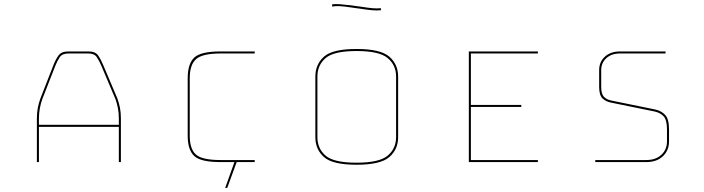

<svg xmlns="http://www.w3.org/2000/svg" viewBox="-20 -881 3434 937"><path d="M170 -303V-272H560V-303Q560 -330 555.5 -353Q551 -376 544 -396L475 -559Q464 -585 452 -602.5Q440 -620 412 -620H314Q284 -620 272 -602.5Q260 -585 250 -560L186 -396Q179 -376 174.5 -353Q170 -330 170 -303ZM560 -90V-262H170V-90H160V-303Q160 -331 164.5 -354.5Q169 -378 177 -400L241 -564Q252 -592 266 -611Q280 -630 314 -630H412Q445 -630 458.5 -611Q472 -592 484 -563L553 -400Q561 -378 565.5 -354.5Q570 -331 570 -303V-90Z M1223 -90H1135L1089 36H1079L1124 -90H1056Q959 -90 927.5 -120Q896 -150 896 -219V-499Q896 -570 928 -600Q960 -630 1056 -630H1223V-620H1056Q968 -620 937 -592.5Q906 -565 906 -499V-219Q906 -154 936 -127Q966 -100 1056 -100H1223Z M1923 -212Q1923 -152 1880 -114.5Q1837 -77 1720 -77Q1603 -77 1561 -114.5Q1519 -152 1519 -212V-507Q1519 -567 1561 -604.5Q1603 -642 1720 -642Q1837 -642 1880 -604.5Q1923 -567 1923 -507ZM1529 -212Q1529 -156 1569 -121.5Q1609 -87 1720 -87Q1831 -87 1872 -121.5Q1913 -156 1913 -212V-507Q1913 -563 1872 -597.5Q1831 -632 1720 -632Q1609 -632 1569 -597.5Q1529 -563 1529 -507ZM1839 -841V-831Q1819 -829 1796 -831Q1773 -833 1735 -839L1719 -841L1691 -845Q1658 -850 1637.5 -851Q1617 -852 1601 -849V-860Q1618 -862 1638.5 -860.5Q1659 -859 1693 -855L1721 -851L1737 -849Q1775 -843 1797 -841Q1819 -839 1839 -841Z M2605 -100V-90H2268V-630H2605V-620H2278V-369H2524V-359H2278V-100Z M3228 -630V-620H3006Q2964 -620 2939 -597Q2914 -574 2914 -539V-457Q2914 -422 2928 -408Q2942 -394 2965 -390L3176 -347Q3206 -341 3225.5 -321Q3245 -301 3245 -249V-191Q3245 -147 3215 -118.5Q3185 -90 3134 -90H2885V-100H3134Q3180 -100 3207.5 -125.5Q3235 -151 3235 -191V-249Q3235 -296 3218.5 -313.5Q3202 -331 3174 -337L2963 -380Q2937 -385 2920.5 -400.5Q2904 -416 2904 -457V-539Q2904 -579 2932 -604.5Q2960 -630 3006 -630Z"/></svg>

Font: Bungee Hairline
Style: Regular
Weight: 400
Designer: David Jonathan Ross
Foundry: David Jonathan Ross
Version: Version 1.000;PS 1.0;hotconv 1.0.72;makeotf.lib2.5.5900